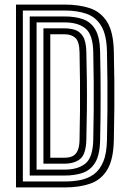

<svg xmlns="http://www.w3.org/2000/svg" viewBox="-20 -820 560 840"><path d="M50 0V-800H263Q325.2 -800 373 -784.2Q420.8 -768.5 448.5 -724.4Q476.2 -680.2 478 -595Q479.8 -523.5 480.2 -464.8Q480.8 -406 480.2 -345.1Q479.8 -284.2 478 -206Q476.2 -122.5 449.6 -78Q423 -33.5 375.4 -16.8Q327.8 0 263 0ZM80 -26H263Q299 -26 331.8 -32.4Q364.5 -38.8 390.2 -57.2Q416 -75.8 431.4 -111.8Q446.8 -147.8 448 -207Q449.5 -274.2 450 -336.5Q450.5 -398.8 450 -461.9Q449.5 -525 448 -594Q446.5 -667.2 423.2 -706.1Q400 -745 359 -759.5Q318 -774 263 -774H80ZM110 -52V-748H263Q308.8 -748 343.1 -736Q377.5 -724 397.1 -690.8Q416.8 -657.5 418 -594Q419.2 -536.2 419.8 -489.1Q420.2 -442 420.2 -398.6Q420.2 -355.2 419.8 -309.1Q419.2 -263 418 -207Q416.8 -142.2 396.5 -108.9Q376.2 -75.5 341.8 -63.8Q307.2 -52 263 -52ZM140 -78H263Q321.2 -78 353.8 -104.6Q386.2 -131.2 388 -208Q389.5 -276.5 390 -337.8Q390.5 -399 390 -460.9Q389.5 -522.8 388 -593Q386.2 -669.2 353.8 -695.6Q321.2 -722 263 -722H140ZM170 -104V-696H263Q286 -696 307.2 -689.6Q328.5 -683.2 342.6 -661.2Q356.8 -639.2 357.8 -592Q359.5 -522.8 360.1 -461.4Q360.8 -400 360.1 -339Q359.5 -278 357.8 -209Q356 -144.8 330.5 -124.4Q305 -104 263 -104ZM200 -130H263Q283.5 -130 297.8 -137Q312 -144 319.8 -161.2Q327.5 -178.5 328 -209Q329.5 -275.2 330 -337Q330.5 -398.8 330 -461.4Q329.5 -524 328 -592Q327 -638.2 309.9 -654.1Q292.8 -670 263 -670H200Z"/></svg>

Font: Big Shoulders Inline Text Thin Black
Style: Regular
Weight: 900
Version: Version 2.002